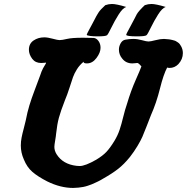

<svg xmlns="http://www.w3.org/2000/svg" viewBox="-20 -925 925 950"><path d="M799.8 -890.6Q782.2 -884.8 762.2 -853Q742.2 -821.3 726.1 -788.1Q710 -754.9 705.1 -751Q699.2 -745.1 658.2 -745.1Q604.5 -745.1 604.5 -752.9Q604.5 -754.9 608.9 -763.7Q613.3 -772.5 618.7 -782.2Q624 -792 628.4 -800.3Q632.8 -808.6 632.8 -808.6Q638.7 -818.4 645.5 -832.5Q652.3 -846.7 656.7 -854.5Q661.1 -862.3 671.4 -874Q681.6 -885.7 696.3 -899.4Q712.9 -905.3 729.5 -905.3Q751 -905.3 799.8 -890.6ZM604.5 -890.6Q586.9 -884.8 566.9 -853Q546.9 -821.3 530.8 -788.1Q514.6 -754.9 509.8 -751Q503.9 -745.1 462.9 -745.1Q453.1 -745.1 443.4 -745.6Q433.6 -746.1 426.3 -747.1Q418.9 -748 414.1 -749.5Q409.2 -751 409.2 -752.9Q409.2 -754.9 413.6 -763.7Q418 -772.5 423.3 -782.2Q428.7 -792 433.1 -800.3Q437.5 -808.6 437.5 -808.6Q442.4 -817.4 447.8 -828.1Q453.1 -838.9 457 -845.7Q460.9 -852.5 466.3 -861.3Q471.7 -870.1 480.5 -879.4Q489.3 -888.7 501 -899.4Q517.6 -905.3 534.2 -905.3Q555.7 -905.3 604.5 -890.6ZM123 -678.7Q123 -709 146 -724.6Q168.9 -740.2 199.2 -740.2Q215.8 -740.2 240.7 -733.4Q265.6 -726.6 274.4 -726.6Q287.1 -726.6 311.5 -732.4Q335.9 -738.3 390.6 -738.3Q422.9 -738.3 443.4 -737.3Q457 -736.3 467.3 -722.2Q477.5 -708 477.5 -688.5Q477.5 -665 457.5 -638.2Q437.5 -611.3 410.2 -611.3Q393.6 -611.3 393.6 -618.2Q393.6 -619.1 394.5 -620.1Q374 -603.5 360.8 -582.5Q347.7 -561.5 341.3 -543.5Q335 -525.4 323.7 -490.2Q312.5 -455.1 300.8 -427.7Q280.3 -375 271.5 -342.8Q262.7 -310.5 257.8 -264.6Q256.8 -252 252.9 -229.5Q249 -207 249 -198.2Q249 -179.7 259.8 -162.1Q291 -112.3 358.4 -104.5Q364.3 -103.5 374 -103.5Q401.4 -103.5 456.1 -134.8Q488.3 -154.3 506.3 -173.3Q524.4 -192.4 545.9 -227.5Q562.5 -254.9 571.8 -282.7Q581.1 -310.5 589.8 -346.7Q598.6 -382.8 608.4 -411.1Q627.9 -476.6 651.4 -529.3Q674.8 -582 679.7 -596.7L677.7 -598.6Q675.8 -600.6 671.9 -605Q668 -609.4 663.1 -612.3Q662.1 -613.3 658.2 -613.3Q656.2 -613.3 648.4 -612.3Q640.6 -611.3 634.8 -611.3Q603.5 -611.3 585 -634.8Q568.4 -654.3 568.4 -679.7Q568.4 -695.3 576.7 -710.4Q585 -725.6 599.6 -728.5Q620.1 -732.4 639.6 -732.4Q660.2 -732.4 682.6 -726.1Q705.1 -719.7 714.8 -719.7Q724.6 -719.7 749 -726.1Q773.4 -732.4 791 -732.4Q796.9 -732.4 814.5 -730.5Q815.4 -730.5 821.8 -729.5Q828.1 -728.5 831.1 -727.5Q834 -726.6 840.3 -725.1Q846.7 -723.6 850.6 -721.2Q854.5 -718.8 859.9 -715.3Q865.2 -711.9 869.1 -707Q873 -702.1 876 -696.3Q884.8 -680.7 884.8 -662.1Q884.8 -631.8 862.3 -607.4Q843.8 -588.9 819.3 -588.9Q807.6 -588.9 807.6 -591.8Q789.1 -557.6 771.5 -486.8Q753.9 -416 726.6 -354.5Q719.7 -336.9 706.1 -301.8Q692.4 -266.6 684.6 -248.5Q676.8 -230.5 660.2 -202.6Q643.6 -174.8 623 -148.4Q593.8 -112.3 564.5 -89.4Q535.2 -66.4 488.3 -40Q487.3 -39.1 478.5 -34.2Q469.7 -29.3 465.3 -27.3Q460.9 -25.4 450.7 -20.5Q440.4 -15.6 433.1 -12.7Q425.8 -9.8 414.1 -5.9Q402.3 -2 391.6 0Q380.9 2 367.7 3.4Q354.5 4.9 341.8 4.9Q279.3 4.9 213.9 -27.3Q168 -50.8 140.6 -74.2Q113.3 -97.7 97.7 -136.7Q83 -169.9 83 -205.1Q83 -224.6 86.9 -244.6Q90.8 -264.6 97.7 -290Q104.5 -315.4 107.4 -329.1Q115.2 -370.1 125.5 -403.8Q135.7 -437.5 152.8 -482.4Q169.9 -527.3 178.7 -551.8Q185.5 -573.2 192.9 -586.9Q200.2 -600.6 204.1 -606Q208 -611.3 208 -615.2L199.2 -614.3Q190.4 -613.3 183.6 -613.3Q155.3 -613.3 139.6 -633.8Q123 -656.2 123 -678.7Z"/></svg>

Font: Essays1743
Style: BoldItalic
Weight: 700
Italic angle: -10°
Designer: Based on the typeface in a 1743 English translation of the essays of Montaigne.  PostScript/TrueType font designed by Jo
Version: Version 002.100